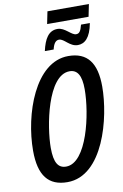

<svg xmlns="http://www.w3.org/2000/svg" viewBox="-107 -1066 730 1136"><g transform="rotate(-10 257.5 -498.0)"><path d="M247 -932H496L511 -1006H262ZM206 -777H259C267 -812 280 -829 300 -829C331 -829 356 -778 405 -778C446 -778 481 -807 497 -894H444C434 -854 424 -843 406 -843C377 -843 347 -893 302 -893C248 -893 222 -848 206 -777ZM204 10C419 10 504 -324 504 -512C504 -654 451 -724 337 -724C137 -724 35 -426 35 -208C35 -59 90 10 204 10ZM212 -82C165 -82 141 -116 141 -207C141 -332 196 -634 329 -634C376 -634 399 -596 399 -514C399 -366 337 -82 212 -82Z"/></g></svg>

Font: Noto Sans UI Condensed Medium
Style: Italic
Weight: 500
Width: 3
Italic angle: -12°
Designer: Monotype Design Team
Foundry: Monotype Imaging Inc.
Version: Version 1.901